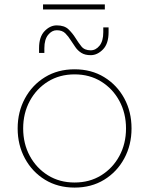

<svg xmlns="http://www.w3.org/2000/svg" viewBox="-20 -837 676 870"><path d="M318 13Q242 13 184 -22.5Q126 -58 93 -119Q60 -180 60 -255Q60 -330 93 -391Q126 -452 184 -487.5Q242 -523 318 -523Q394 -523 452 -487.5Q510 -452 543 -391.5Q576 -331 576 -255Q576 -180 543 -119Q510 -58 452 -22.5Q394 13 318 13ZM318 -10Q386 -10 438.5 -42.5Q491 -75 521 -130.5Q551 -186 551 -255Q551 -324 521 -379.5Q491 -435 438.5 -467.5Q386 -500 318 -500Q250 -500 197.5 -467.5Q145 -435 115 -379.5Q85 -324 85 -255Q85 -186 115 -130.5Q145 -75 197.5 -42.5Q250 -10 318 -10ZM391 -587Q365 -587 348.5 -597.5Q332 -608 321.5 -623.5Q311 -639 301 -654Q290 -672 276 -686Q262 -700 237 -700Q215 -700 198 -679Q181 -658 181 -619V-597H157V-619Q157 -670 182 -696Q207 -722 237 -722Q272 -722 290.5 -704Q309 -686 322 -665Q335 -644 349 -626.5Q363 -609 391 -609Q414 -609 431 -630Q448 -651 448 -691V-713H472V-691Q472 -639 446.5 -613Q421 -587 391 -587ZM175 -794V-817H455V-794Z"/></svg>

Font: MuseoModerno Thin
Style: Regular
Weight: 100
Designer: Pablo Cosgaya, Héctor Gatti, Marcela Romero, and the Authors of The MuseoModerno Project.
Foundry: Omnibus-Type Team
Version: Version 1.003